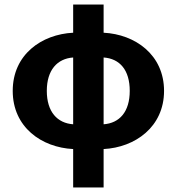

<svg xmlns="http://www.w3.org/2000/svg" viewBox="-20 -648 778 845"><path d="M702 -248C702 -407 575 -497 436 -504V-628H302V-504C163 -497 36 -408 36 -248C36 -88 163 1 302 8V177H436V8C574 1 702 -89 702 -248ZM186 -248C186 -340 232 -390 302 -395V-101C232 -106 186 -156 186 -248ZM436 -101V-395C507 -390 551 -340 551 -248C551 -156 506 -106 436 -101Z"/></svg>

Font: Cambridge Sans Bold
Style: Regular
Weight: 700
Version: Version 2.020;PS 002.020;hotconv 1.0.88;makeotf.lib2.5.64775